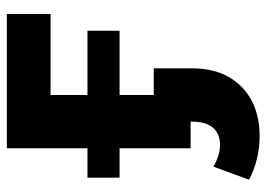

<svg xmlns="http://www.w3.org/2000/svg" viewBox="-129 -449 780 562"><g transform="rotate(-90 261.0 -168.0)"><path d="M108 0V-208H22V-302H108V-538H501V-410H264V-302H452V-208H264V-108H342V5Q342 66 317.5 110Q293 154 248.5 178Q204 202 143 202Q110 202 77 194Q44 186 16 171L54 67Q68 75 84.5 80.5Q101 86 118 86Q150 86 168 65.5Q186 45 186 3V0Z"/></g></svg>

Font: Montserrat Z
Style: Bold
Weight: 700
Designer: Julieta Ulanovsky
Foundry: Julieta Ulanovsky
Version: Version 8.000